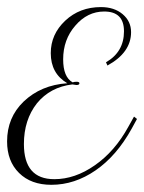

<svg xmlns="http://www.w3.org/2000/svg" viewBox="-20 -510 407 542"><path d="M195.8 -270 184.2 -271.7Q121.7 -264.2 84.2 -218.3Q47.5 -171.7 47.5 -103.3Q47.5 -4.2 133.3 -4.2Q191.7 -4.2 247.5 -43.3Q304.2 -82.5 342.5 -152.5L358.3 -180.8L366.7 -174.2L351.7 -146.7Q309.2 -70 250 -29.2Q190.8 11.7 125 11.7Q67.5 11.7 33.8 -21.7Q0 -55 0 -110.8Q0 -178.3 46.7 -223.3Q95.8 -270 170 -275Q123.3 -302.5 123.3 -360Q123.3 -413.3 164.2 -451.7Q205 -490 265 -490Q302.5 -490 326.2 -470Q350 -450 350 -419.2Q350 -361.7 283.3 -325L279.2 -334.2Q330 -363.3 330 -421.7Q330 -477.5 274.2 -477.5Q226.7 -477.5 192.5 -437.5Q158.3 -398.3 158.3 -342.5Q158.3 -292.5 185 -277.5Q190 -279.2 195.8 -279.2Q204.2 -279.2 204.2 -275Q204.2 -270 195.8 -270Z"/></svg>

Font: Sirivennela
Style: Regular
Weight: 400
Designer: Appaji Ambarisha Darbha
Foundry: Appaji Ambarisha Darbha
Version: Version 1.00; ttfautohint (v1.8.4.7-5d5b)